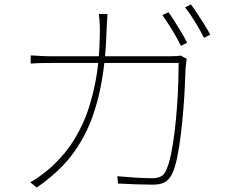

<svg xmlns="http://www.w3.org/2000/svg" viewBox="-20 -822 1040 863"><path d="M737 -767Q750 -750 765 -726Q780 -702 795 -677Q810 -652 821 -630L793 -616Q779 -646 754.5 -686Q730 -726 710 -754ZM838 -802Q852 -784 868 -759.5Q884 -735 899.5 -710.5Q915 -686 925 -666L897 -652Q880 -686 857 -723.5Q834 -761 812 -789ZM463 -759Q462 -743 461 -723.5Q460 -704 459 -686Q454 -529 429 -415Q404 -301 362 -219.5Q320 -138 265 -80.5Q210 -23 145 21L116 -3Q133 -11 153.5 -26Q174 -41 189 -53Q234 -89 276 -141Q318 -193 352 -267Q386 -341 407 -444Q428 -547 429 -685Q429 -697 428.5 -709.5Q428 -722 427 -735Q426 -748 424 -759ZM819 -558Q817 -545 816 -534.5Q815 -524 814 -513Q813 -488 811 -440.5Q809 -393 804.5 -335Q800 -277 793 -219Q786 -161 776 -112.5Q766 -64 752 -37Q738 -11 718 -1.5Q698 8 666 8Q634 8 593 6.5Q552 5 511 3L507 -30Q551 -26 590.5 -23.5Q630 -21 664 -21Q683 -21 699 -27Q715 -33 724 -51Q738 -78 748 -125.5Q758 -173 765 -231Q772 -289 776 -347.5Q780 -406 781.5 -456.5Q783 -507 783 -539H217Q183 -539 161.5 -538.5Q140 -538 118 -536V-573Q139 -572 163 -570.5Q187 -569 216 -569H741Q762 -569 773.5 -570Q785 -571 792 -572Z"/></svg>

Font: Noto Sans JP
Style: Regular
Weight: 100
Designer: Ryoko NISHIZUKA 西塚涼子 (kana, bopomofo & ideographs); Paul D. Hunt (Latin, Greek & Cyrillic); Sandoll Communications 산돌커뮤니
Foundry: Adobe
Version: Version 2.004;hotconv 1.0.118;makeotfexe 2.5.65603